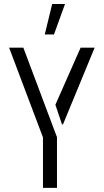

<svg xmlns="http://www.w3.org/2000/svg" viewBox="-20 -916 506 936"><path d="M198.2 -748 234.4 -896.5H296.9L243.2 -748ZM24.4 -683.6H93.8L257.8 -247.1V0H189.5V-246.1ZM250 -405.3 373 -683.6H441.4L287.1 -309.6H282.2Z"/></svg>

Font: Post No Bills Colombo Medium
Style: Regular
Weight: 500
Designer: Kosala Senevirathne, Siva Puranthara, Lasantha Premarathna, Tharique Azeez
Foundry: Mooniak
Version: Version 1.220 ; ttfautohint (v1.6)